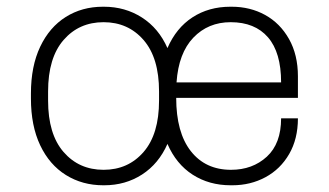

<svg xmlns="http://www.w3.org/2000/svg" viewBox="-20 -541 978 571"><path d="M72 -263Q72 -344 99.5 -402Q127 -460 175.5 -490.5Q224 -521 286 -521H289Q352 -521 402 -489Q452 -457 478 -398Q504 -458 552.5 -489.5Q601 -521 665 -521H669Q724 -521 768.5 -496.5Q813 -472 839.5 -425Q866 -378 866 -314V-250H504Q504 -147 547.5 -91.5Q591 -36 667 -36Q731 -36 773.5 -75Q816 -114 816 -189H866Q866 -128 840 -83Q814 -38 769.5 -14Q725 10 671 10H666Q602 10 553 -21.5Q504 -53 478 -113Q452 -54 402.5 -22Q353 10 290 10H287Q225 10 176 -20.5Q127 -51 99.5 -109Q72 -167 72 -248ZM288 -36Q361 -36 407 -89Q453 -142 453 -242V-269Q453 -369 407 -422Q361 -475 288 -475Q215 -475 169 -422Q123 -369 123 -269V-242Q123 -142 169 -89Q215 -36 288 -36ZM816 -296Q816 -385 777 -430Q738 -475 666 -475Q599 -475 555 -429Q511 -383 505 -296Z"/></svg>

Font: Chivo Thin
Style: Regular
Weight: 100
Designer: Hector Gatti
Foundry: Omnibus-Type
Version: Version 1.007